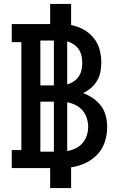

<svg xmlns="http://www.w3.org/2000/svg" viewBox="-20 -858 640 980"><path d="M236 102V0H40V-92H89V-643H40V-735H236V-838H343V-730Q376 -724 406 -707.5Q436 -691 457.5 -665Q479 -639 488 -606Q497 -573 497 -539Q497 -515 492.5 -491Q488 -467 475.5 -446Q463 -425 444.5 -409Q426 -393 404 -383Q431 -373 455 -356.5Q479 -340 496 -317Q513 -294 520 -266Q527 -238 527 -209Q527 -171 515 -134Q503 -97 477 -69.5Q451 -42 415.5 -25.5Q380 -9 343 -4V102ZM186 -422H255V-651H186ZM323 -427Q341 -432 356.5 -442.5Q372 -453 382 -468Q392 -483 396 -501Q400 -519 400 -537Q400 -555 396 -573Q392 -591 382 -606Q372 -621 356.5 -631.5Q341 -642 323 -647ZM186 -84H255V-339H186ZM323 -87Q346 -91 366.5 -101Q387 -111 401.5 -128Q416 -145 423 -166.5Q430 -188 430 -211Q430 -233 423 -255Q416 -277 401.5 -294Q387 -311 366.5 -321.5Q346 -332 323 -336Z"/></svg>

Font: Iosevka Slab Semibold Extended
Style: Regular
Weight: 600
Width: 7
Monospace: yes
Designer: Belleve Invis
Foundry: Belleve Invis
Version: Version 11.1.0; ttfautohint (v1.8.3)